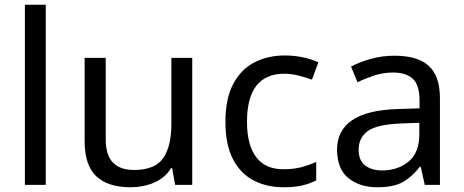

<svg xmlns="http://www.w3.org/2000/svg" viewBox="-20 -780 1957 810"><path d="M173 0H85V-760H173Z M791 -536V0H719L706 -71H702Q676 -29 630 -9.5Q584 10 532 10Q435 10 386 -36.5Q337 -83 337 -185V-536H426V-191Q426 -63 545 -63Q634 -63 668.5 -113Q703 -163 703 -257V-536Z M1176 10Q1105 10 1049.5 -19Q994 -48 962.5 -109Q931 -170 931 -265Q931 -364 964 -426Q997 -488 1053.5 -517Q1110 -546 1182 -546Q1223 -546 1261 -537.5Q1299 -529 1323 -517L1296 -444Q1272 -453 1240 -461Q1208 -469 1180 -469Q1022 -469 1022 -266Q1022 -169 1060.5 -117.5Q1099 -66 1175 -66Q1219 -66 1252.5 -75Q1286 -84 1314 -97V-19Q1287 -5 1254.5 2.5Q1222 10 1176 10Z M1644 -545Q1742 -545 1789 -502Q1836 -459 1836 -365V0H1772L1755 -76H1751Q1716 -32 1677.5 -11Q1639 10 1571 10Q1498 10 1450 -28.5Q1402 -67 1402 -149Q1402 -229 1465 -272.5Q1528 -316 1659 -320L1750 -323V-355Q1750 -422 1721 -448Q1692 -474 1639 -474Q1597 -474 1559 -461.5Q1521 -449 1488 -433L1461 -499Q1496 -518 1544 -531.5Q1592 -545 1644 -545ZM1670 -259Q1570 -255 1531.5 -227Q1493 -199 1493 -148Q1493 -103 1520.5 -82Q1548 -61 1591 -61Q1659 -61 1704 -98.5Q1749 -136 1749 -214V-262Z"/></svg>

Font: Noto Sans Mayan Numerals
Style: Regular
Weight: 400
Designer: Monotype Design Team
Foundry: Monotype Imaging Inc.
Version: Version 2.001; ttfautohint (v1.8.4.7-5d5b)